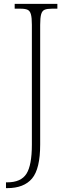

<svg xmlns="http://www.w3.org/2000/svg" viewBox="-20 -734 356 994"><path d="M11 240V210H17Q89 210 117 165.5Q145 121 145 15V-606Q145 -642 140 -660Q135 -678 122.5 -683.5Q110 -689 86 -689H56V-714H277V-689H248Q224 -689 211 -683.5Q198 -678 193 -660Q188 -642 188 -605V14Q188 140 146 190Q104 240 17 240Z"/></svg>

Font: Noto Serif SemiCondensed ExtraLight
Style: Regular
Weight: 200
Width: 4
Designer: Monotype Design Team
Foundry: Monotype Imaging Inc.
Version: Version 2.014